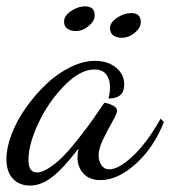

<svg xmlns="http://www.w3.org/2000/svg" viewBox="-64 -533 532 600"><path d="M262.2 -211.9Q275.4 -210 288.6 -203.4Q301.8 -196.8 301.8 -187Q301.8 -178.2 287.4 -153.1Q272.9 -127.9 258.5 -98.1Q244.1 -68.4 244.1 -47.9Q244.1 -30.8 252.7 -17.3Q261.2 -3.9 277.8 -3.9Q307.1 -3.9 351.3 -45.4Q395.5 -86.9 438 -162.1L448.2 -151.9Q417 -72.3 360.6 -21.2Q304.2 29.8 250 29.8Q215.3 29.8 196.8 9.3Q178.2 -11.2 178.2 -40Q178.2 -51.8 181.2 -68.8Q135.7 -8.8 100.6 19Q65.4 46.9 29.8 46.9Q-3.4 46.9 -23.7 25.6Q-43.9 4.4 -43.9 -36.1Q-43.9 -71.3 -27.8 -113.5Q-11.7 -155.8 16.4 -195.6Q44.4 -235.4 79.1 -268.8Q113.8 -302.2 154.5 -322.5Q195.3 -342.8 232.9 -342.8Q272.5 -342.8 298.3 -322Q324.2 -301.3 324.2 -268.1Q324.2 -225.1 274.9 -225.1Q279.8 -243.7 279.8 -259.8Q279.8 -284.7 268.1 -300.3Q256.3 -315.9 231 -315.9Q186.5 -315.9 137 -265.4Q87.4 -214.8 56.2 -148.4Q24.9 -82 24.9 -33.2Q24.9 5.9 51.8 5.9Q69.3 5.9 93.5 -11Q117.7 -27.8 137.9 -49.1Q158.2 -70.3 185.5 -105.5Q212.9 -140.6 226.8 -160.6Q240.7 -180.7 262.2 -211.9ZM172.9 -436Q156.7 -436 146.5 -443.4Q136.2 -450.7 136.2 -465.8Q136.2 -483.9 158 -498.5Q179.7 -513.2 202.1 -513.2Q231.9 -513.2 231.9 -484.9Q231.9 -467.3 213.1 -451.7Q194.3 -436 172.9 -436ZM316.9 -415Q300.8 -415 290.3 -422.4Q279.8 -429.7 279.8 -444.8Q279.8 -462.9 301.8 -477.5Q323.7 -492.2 346.2 -492.2Q376 -492.2 376 -463.9Q376 -446.3 357.2 -430.7Q338.4 -415 316.9 -415Z"/></svg>

Font: Dancing Script OT
Style: Regular
Weight: 400
Foundry: Pablo Impallari. www.impallari.com
Version: Version 1.000